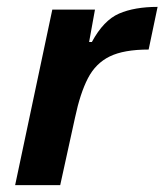

<svg xmlns="http://www.w3.org/2000/svg" viewBox="-20 -538 478 558"><path d="M24 0 132 -510H256L239 -416H247Q281 -479 326 -498.5Q371 -518 438 -518L412 -394Q340 -394 299 -374Q258 -354 235.5 -310.5Q213 -267 198 -196L155 0Z"/></svg>

Font: Saira SemiBold
Style: Italic
Weight: 600
Italic angle: -12°
Designer: Hector Gatti with collaboration of the Omnibus-Type team
Foundry: Omnibus-Type
Version: Version 1.100; ttfautohint (v1.8.3)